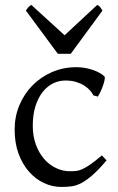

<svg xmlns="http://www.w3.org/2000/svg" viewBox="-20 -740 477 775"><path d="M410.2 -92.8Q378.4 -55.2 354.2 -33.9Q330.1 -12.7 309.6 -1.7Q289.1 9.3 269.5 12Q250 14.6 227.1 14.6Q191.4 14.6 157.5 -1.2Q123.5 -17.1 97.2 -46.9Q70.8 -76.7 54.9 -119.6Q39.1 -162.6 39.1 -216.8Q39.1 -269.5 58.3 -315.4Q77.6 -361.3 111.1 -395.3Q144.5 -429.2 189.9 -449Q235.4 -468.8 288.1 -468.8Q304.2 -468.8 321 -466.1Q337.9 -463.4 353.3 -458.3Q368.7 -453.1 381.6 -446Q394.5 -439 402.8 -430.2Q403.8 -424.3 401.4 -413.6Q398.9 -402.8 394.5 -390.9Q390.1 -378.9 384.8 -367.9Q379.4 -356.9 375 -350.1L356.9 -355Q353 -363.8 344.2 -374Q335.4 -384.3 321.5 -393.6Q307.6 -402.8 288.3 -408.9Q269 -415 244.1 -415Q218.3 -415 194.6 -403.6Q170.9 -392.1 152.6 -369.1Q134.3 -346.2 123.3 -312Q112.3 -277.8 112.3 -231.9Q112.3 -190.4 124.8 -156.5Q137.2 -122.6 158 -98.6Q178.7 -74.7 205.8 -61.8Q232.9 -48.8 262.2 -48.8Q275.9 -48.8 287.6 -50Q299.3 -51.3 313.2 -57.6Q327.1 -64 345.5 -76.7Q363.8 -89.4 391.1 -112.8ZM265.6 -522.9H213.4L84.5 -697.3Q87.9 -702.1 90.3 -705.6Q92.8 -709 95 -711.4Q97.2 -713.9 99.9 -715.8Q102.5 -717.8 106.4 -720.2L240.7 -597.7L372.6 -720.2Q380.9 -715.8 384.3 -711.4Q387.7 -707 393.6 -697.3Z"/></svg>

Font: Gentium Unicode
Style: Regular
Weight: 400
Version: Version 1.009